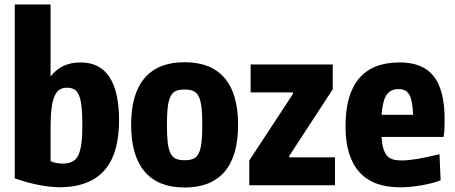

<svg xmlns="http://www.w3.org/2000/svg" viewBox="-20 -828 2034 858"><path d="M254 9Q208 9 155.5 -1Q103 -11 46 -31V-808H206V-486Q254 -549 340 -549Q512 -549 512 -289Q512 -222 498 -168Q484 -114 453.5 -75Q423 -36 373.5 -14.5Q324 7 254 9ZM259 -97Q284 -97 301.5 -105Q319 -113 329 -132.5Q339 -152 343.5 -185Q348 -218 348 -269Q348 -318 344.5 -350.5Q341 -383 333 -402Q325 -421 312 -428.5Q299 -436 279 -436Q260 -436 246.5 -427.5Q233 -419 224 -399Q215 -379 210.5 -344.5Q206 -310 206 -258V-108Q216 -103 230 -100Q244 -97 259 -97Z M805 10Q687 10 626.5 -61Q566 -132 566 -270Q566 -409 626.5 -479.5Q687 -550 805 -550Q923 -550 983.5 -479.5Q1044 -409 1044 -270Q1044 -131 983.5 -60.5Q923 10 805 10ZM805 -112Q829 -112 844 -118.5Q859 -125 868 -143Q877 -161 880.5 -191.5Q884 -222 884 -270Q884 -318 880.5 -348.5Q877 -379 868 -397Q859 -415 844 -421.5Q829 -428 805 -428Q781 -428 766 -421.5Q751 -415 742 -397Q733 -379 729.5 -348.5Q726 -318 726 -270Q726 -222 729.5 -191.5Q733 -161 742 -143Q751 -125 766 -118.5Q781 -112 805 -112Z M1094 -111 1289 -408V-415H1100V-540H1467V-429L1273 -132V-125H1477V0H1094Z M1767 9Q1646 9 1585 -60Q1524 -129 1524 -264Q1524 -406 1584.5 -477.5Q1645 -549 1766 -549Q1870 -549 1918.5 -487Q1967 -425 1967 -293Q1967 -264 1966 -248.5Q1965 -233 1962 -216H1685Q1687 -185 1693 -164.5Q1699 -144 1709.5 -132Q1720 -120 1736.5 -115.5Q1753 -111 1776 -111Q1805 -111 1849 -118.5Q1893 -126 1944 -139L1949 -22Q1912 -8 1861.5 0.5Q1811 9 1767 9ZM1762 -430Q1725 -430 1707.5 -404Q1690 -378 1685 -315H1826Q1824 -378 1809.5 -404Q1795 -430 1762 -430Z"/></svg>

Font: Encode Sans Compressed
Style: ExtraBold
Weight: 800
Designer: Pablo Impallari, Andres Torresi
Foundry: Pablo Impallari, Andres Torresi
Version: Version 1.000; ttfautohint (v1.00) -l 8 -r 50 -G 200 -x 14 -